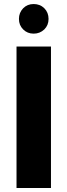

<svg xmlns="http://www.w3.org/2000/svg" viewBox="-20 -933 335 953"><path d="M62 -702C62 -702 62 0 62 0C62 0 233 0 233 0C233 0 233 -702 233 -702C233 -702 62 -702 62 -702ZM147 -766C147 -766 147 -766 147 -766C168 -766 185 -773 200 -787C214 -801 221 -818 221 -839C221 -839 221 -839 221 -839C221 -860 214 -878 200 -892C186 -906 168 -913 147 -913C147 -913 147 -913 147 -913C126 -913 109 -906 95 -892C81 -877 74 -860 74 -839C74 -839 74 -839 74 -839C74 -818 81 -801 95 -787C109 -773 126 -766 147 -766Z"/></svg>

Font: Girnar Poppins
Style: Bold
Weight: 500
Designer: Ninad Kale (Devanagari), Jonny Pinhorn (Latin)
Foundry: Indian Type Foundry
Version: ""